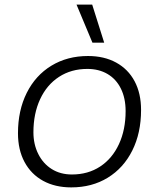

<svg xmlns="http://www.w3.org/2000/svg" viewBox="-20 -801 690 833"><path d="M58 -223Q58 -322 96 -398Q134 -474 203 -516Q272 -558 362 -558Q432 -558 484 -529.5Q536 -501 564 -448.5Q592 -396 592 -324Q592 -224 554 -148Q516 -72 447.5 -30Q379 12 289 12Q219 12 167 -16.5Q115 -45 86.5 -98Q58 -151 58 -223ZM292 -44Q362 -44 414.5 -78.5Q467 -113 496 -175.5Q525 -238 525 -319Q525 -375 504.5 -416.5Q484 -458 446.5 -480Q409 -502 359 -502Q289 -502 236 -467.5Q183 -433 154 -370.5Q125 -308 125 -227Q125 -175 146 -133Q167 -91 204.5 -67.5Q242 -44 292 -44ZM381 -616 312 -781H380L432 -616Z"/></svg>

Font: Azeret Mono Light
Style: Italic
Weight: 300
Italic angle: -12°
Designer: Martin Vácha
Foundry: Displaay
Version: Version 1.000; Glyphs 3.0.3, build 3074